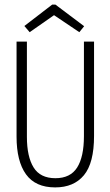

<svg xmlns="http://www.w3.org/2000/svg" viewBox="-20 -804 478 835"><path d="M220 11Q134 11 93 -46Q52 -103 52 -210V-623H97V-209Q97 -123 126 -76Q155 -29 221 -29Q286 -29 315.5 -75.5Q345 -122 345 -212V-623H389V-213Q389 -95 345 -42Q301 11 220 11ZM109 -664 86 -691 207 -784H221L346 -690L325 -664L215 -738Z"/></svg>

Font: Inconsolata SemiCondensed Light
Style: Regular
Weight: 300
Width: 4
Monospace: yes
Designer: Raph Levien, Cyreal, Brenton Simpson
Foundry: Raph Levien, Cyreal, Google
Version: Version 3.100; ttfautohint (v1.8.4.7-5d5b)